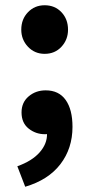

<svg xmlns="http://www.w3.org/2000/svg" viewBox="-20 -517 340 731"><path d="M150 -312Q112 -312 86.5 -339Q61 -366 61 -404Q61 -444 86.5 -470.5Q112 -497 150 -497Q189 -497 214 -470.5Q239 -444 239 -404Q239 -366 214 -339Q189 -312 150 -312ZM76 194 46 116Q102 96 131 63Q160 30 159 -8L156 -106L204 -24Q193 -15 179.5 -10.5Q166 -6 151 -6Q116 -6 89 -27.5Q62 -49 62 -89Q62 -127 89 -150Q116 -173 154 -173Q204 -173 230 -136.5Q256 -100 256 -34Q256 48 210 108Q164 168 76 194Z"/></svg>

Font: Source Sans 3 ExtraLight
Style: Bold
Weight: 700
Version: Version 3.052;hotconv 1.1.0;makeotfexe 2.6.0